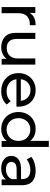

<svg xmlns="http://www.w3.org/2000/svg" viewBox="1096 -1878 788 3019"><g transform="rotate(90 1489.5 -368.0)"><path d="M91 0V-530H183V-442Q236 -535 376 -535V-442Q370 -442 364.5 -442.5Q359 -443 354 -443Q277 -443 232 -397Q187 -351 187 -264V0Z M724 6Q622 6 559 -51Q496 -108 496 -225V-530H592V-236Q592 -158 629.5 -119Q667 -80 735 -80Q810 -80 854.5 -125.5Q899 -171 899 -256V-530H995V0H904V-79Q874 -38 827 -16Q780 6 724 6Z M1414 6Q1329 6 1264.5 -29Q1200 -64 1164.5 -125Q1129 -186 1129 -265Q1129 -344 1163.5 -405Q1198 -466 1258.5 -500.5Q1319 -535 1395 -535Q1472 -535 1531 -501Q1590 -467 1623.5 -405.5Q1657 -344 1657 -262Q1657 -256 1656.5 -248Q1656 -240 1655 -233H1225Q1234 -163 1286 -120.5Q1338 -78 1417 -78Q1513 -78 1570 -142L1623 -80Q1587 -38 1533.5 -16Q1480 6 1414 6ZM1225 -302H1565Q1558 -369 1511.5 -411.5Q1465 -454 1395 -454Q1326 -454 1279.5 -412Q1233 -370 1225 -302Z M2009 6Q1932 6 1871.5 -28Q1811 -62 1776 -123Q1741 -184 1741 -265Q1741 -346 1776 -407Q1811 -468 1871.5 -501.5Q1932 -535 2009 -535Q2065 -535 2113 -514Q2161 -493 2194 -451V-742H2290V0H2198V-83Q2165 -39 2116 -16.5Q2067 6 2009 6ZM2017 -78Q2067 -78 2107.5 -101.5Q2148 -125 2171.5 -167Q2195 -209 2195 -265Q2195 -321 2171.5 -363Q2148 -405 2107.5 -428Q2067 -451 2017 -451Q1966 -451 1925.5 -428Q1885 -405 1861.5 -363Q1838 -321 1838 -265Q1838 -209 1861.5 -167Q1885 -125 1925.5 -101.5Q1966 -78 2017 -78Z M2801 0V-69Q2777 -34 2733 -14Q2689 6 2627 6Q2537 6 2484 -37.5Q2431 -81 2431 -150Q2431 -193 2451.5 -228Q2472 -263 2518.5 -284Q2565 -305 2644 -305H2796V-324Q2796 -385 2760.5 -418.5Q2725 -452 2654 -452Q2607 -452 2562 -436.5Q2517 -421 2486 -395L2446 -467Q2487 -500 2544.5 -517.5Q2602 -535 2665 -535Q2774 -535 2833 -481.5Q2892 -428 2892 -320V0ZM2796 -162V-236H2648Q2576 -236 2551 -212Q2526 -188 2526 -154Q2526 -114 2557 -91Q2588 -68 2643 -68Q2697 -68 2737.5 -92Q2778 -116 2796 -162Z"/></g></svg>

Font: Montserrat Medium
Style: Regular
Weight: 500
Designer: Julieta Ulanovsky
Foundry: Julieta Ulanovsky
Version: Version 9.000; ttfautohint (v1.8.4.7-5d5b)